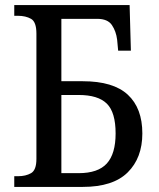

<svg xmlns="http://www.w3.org/2000/svg" viewBox="-20 -734 623 754"><path d="M36 0V-42H51Q81 -42 102 -54Q123 -66 123 -110V-602Q123 -648 102 -660Q81 -672 50 -672H36V-714H489L494 -535H444L440 -578Q436 -611 419.5 -635.5Q403 -660 362 -660H221V-415H305Q425 -415 482 -362Q539 -309 539 -210Q539 -114 481.5 -57Q424 0 305 0ZM221 -54H289Q365 -54 399.5 -92Q434 -130 434 -210Q434 -293 399.5 -327Q365 -361 289 -361H221Z"/></svg>

Font: Noto Serif SemiCondensed
Style: Regular
Weight: 400
Width: 4
Designer: Monotype Design Team
Foundry: Monotype Imaging Inc.
Version: Version 2.013